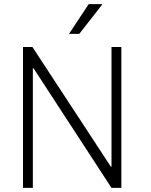

<svg xmlns="http://www.w3.org/2000/svg" viewBox="-20 -915 734 935"><path d="M316 -750H366L477 -892V-895H412L316 -750ZM523 0H571V-686H523V-103H520L138 -686H92V0H140V-583H143L523 0Z"/></svg>

Font: ChivoLight
Style: Regular
Weight: 300
Designer: Hector Gatti
Foundry: Omnibus-Type
Version: Version 1.004;PS 001.004;hotconv 1.0.88;makeotf.lib2.5.64775